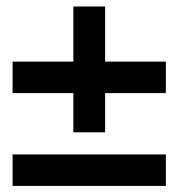

<svg xmlns="http://www.w3.org/2000/svg" viewBox="-20 -578 560 602"><path d="M210 -286.1H19.5V-384.8H210V-557.6H309.6V-384.8H500V-286.1H309.6V-163.1H210ZM19.5 -93.8H500V4.9H19.5Z"/></svg>

Font: Reddit Sans Strawberry SemiBold
Style: Regular
Weight: 600
Designer: Stephen Hutchings
Foundry: Reddit
Version: Version 1.013